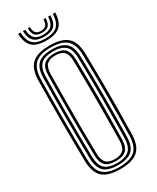

<svg xmlns="http://www.w3.org/2000/svg" viewBox="-239 -1022 898 1096"><g transform="rotate(-30 210.0 -474.0)"><path d="M209.8 6.8Q128.2 6.8 92.4 -26.4Q56.5 -59.5 55 -135.8Q54 -211.2 53.4 -276.1Q52.8 -341 52.8 -402.1Q52.8 -463.2 53.4 -527Q54 -590.8 55 -664Q56.5 -740.5 92.4 -773.6Q128.2 -806.8 209.8 -806.8Q289.2 -806.8 325.9 -774.1Q362.5 -741.5 364.2 -664.2Q365.5 -599 366.4 -536.2Q367.2 -473.5 367.2 -409.8Q367.2 -346 366.5 -278.2Q365.8 -210.5 364.2 -135.5Q362.5 -57 325.1 -25.1Q287.8 6.8 209.8 6.8ZM209.8 -6.2Q279.5 -6.2 313.2 -35.1Q347 -64 348.2 -136Q349.8 -204.8 350.4 -268.4Q351 -332 351.1 -394.8Q351.2 -457.5 350.6 -523.8Q350 -590 348.2 -663.8Q347 -734.8 313.8 -764.2Q280.5 -793.8 209.8 -793.8Q136.5 -793.8 104.5 -763.4Q72.5 -733 71 -663.8Q70 -603.5 69.4 -545.5Q68.8 -487.5 68.6 -425.8Q68.5 -364 69 -293Q69.5 -222 71 -136Q72 -64 106 -35.1Q140 -6.2 209.8 -6.2ZM209.8 -19.2Q145.2 -19.2 116.6 -46.4Q88 -73.5 86.8 -136Q85.8 -211.2 85.1 -276.1Q84.5 -341 84.5 -402.1Q84.5 -463.2 85.1 -527Q85.8 -590.8 86.8 -663.8Q88 -726.5 116.5 -753.6Q145 -780.8 209.8 -780.8Q272.2 -780.8 301.6 -754.2Q331 -727.8 332.5 -663.2Q333.8 -601.5 334.6 -539Q335.5 -476.5 335.5 -411.9Q335.5 -347.2 334.8 -278.8Q334 -210.2 332.5 -136.2Q331.2 -71 301 -45.1Q270.8 -19.2 209.8 -19.2ZM209.8 -32.5Q261.8 -32.5 288.6 -55Q315.5 -77.5 316.8 -136.8Q318 -204.2 318.6 -268.5Q319.2 -332.8 319.4 -396.5Q319.5 -460.2 318.9 -526.1Q318.2 -592 316.8 -663Q315.5 -721.2 289.4 -744.4Q263.2 -767.5 209.8 -767.5Q153.5 -767.5 128.6 -743.4Q103.8 -719.2 102.8 -663.2Q101.5 -598.5 100.9 -536.1Q100.2 -473.8 100.1 -410.2Q100 -346.8 100.6 -279.1Q101.2 -211.5 102.8 -136.2Q103.8 -80.8 128.5 -56.6Q153.2 -32.5 209.8 -32.5ZM209.8 -45.5Q162 -45.5 140.6 -66.8Q119.2 -88 118.5 -137.5Q117 -224 116.5 -310.2Q116 -396.5 116.5 -484.2Q117 -572 118.5 -663Q119.2 -714.5 142 -734.5Q164.8 -754.5 209.8 -754.5Q256 -754.5 277.9 -733.9Q299.8 -713.2 300.8 -662.8Q302.2 -598.8 303 -536.5Q303.8 -474.2 303.8 -410.8Q303.8 -347.2 303.1 -279.6Q302.5 -212 300.8 -137.2Q299.8 -86 277.5 -65.8Q255.2 -45.5 209.8 -45.5ZM209.8 -58.5Q247.5 -58.5 265.9 -76.2Q284.2 -94 285 -138.5Q286 -204 286.6 -266.6Q287.2 -329.2 287.2 -392.4Q287.2 -455.5 286.8 -521.9Q286.2 -588.2 285 -661.2Q284.2 -707.2 265.2 -724.4Q246.2 -741.5 209.8 -741.5Q171.8 -741.5 153.5 -723.9Q135.2 -706.2 134.2 -662.2Q133 -579.2 132.4 -496.2Q131.8 -413.2 132.1 -325Q132.5 -236.8 134.2 -137.2Q135.2 -95.2 152.9 -76.9Q170.5 -58.5 209.8 -58.5ZM210.2 -840Q147.2 -840 118.9 -866.5Q90.5 -893 87.8 -953.8H103.8Q106 -899.8 130.8 -876.2Q155.5 -852.8 210.2 -852.8Q265 -852.8 289.8 -876.2Q314.5 -899.8 316.8 -953.8H332.8Q329.8 -893 301.4 -866.5Q273 -840 210.2 -840ZM210.2 -865.2Q163.5 -865.2 142.5 -885.9Q121.5 -906.5 119.5 -953.8H135.2Q137 -913.5 154.4 -895.8Q171.8 -878 210.2 -878Q248.8 -878 266.1 -895.8Q283.5 -913.5 285.2 -953.8H301Q299 -906.5 278 -885.9Q257 -865.2 210.2 -865.2ZM210.2 -890.8Q180 -890.8 166.2 -905.4Q152.5 -920 151.2 -953.8H165.5Q166 -926.8 176.9 -915Q187.8 -903.2 210.2 -903.2Q233 -903.2 243.8 -915Q254.5 -926.8 255 -953.8H269.2Q268 -920 254.2 -905.4Q240.5 -890.8 210.2 -890.8Z"/></g></svg>

Font: Big Shoulders Inline Text Thin
Style: Regular
Weight: 400
Version: Version 2.002